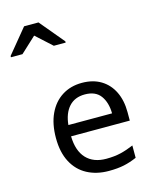

<svg xmlns="http://www.w3.org/2000/svg" viewBox="-221 -1057 925 1159"><g transform="rotate(-15 241.5 -478.0)"><path d="M292 -546Q361 -546 410.5 -516Q460 -486 486.5 -431.5Q513 -377 513 -304V-251H146Q148 -160 192.5 -112.5Q237 -65 317 -65Q368 -65 407.5 -74.5Q447 -84 489 -102V-25Q448 -7 408 1.5Q368 10 313 10Q237 10 178.5 -21Q120 -52 87.5 -113.5Q55 -175 55 -264Q55 -352 84.5 -415Q114 -478 167.5 -512Q221 -546 292 -546ZM291 -474Q228 -474 191.5 -433.5Q155 -393 148 -321H421Q420 -389 389 -431.5Q358 -474 291 -474ZM-81 -806V-814L44 -966H134L261 -814V-806H187L88 -896L-9 -806Z"/></g></svg>

Font: Noto Sans Tifinagh Ghat
Style: Regular
Weight: 400
Designer: JamraPatel
Foundry: JamraPatel LLC
Version: Version 2.006; ttfautohint (v1.8.4.7-5d5b)